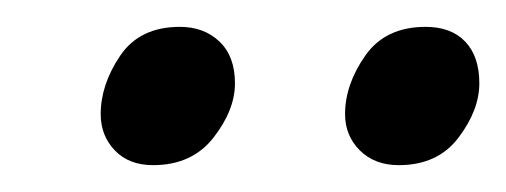

<svg xmlns="http://www.w3.org/2000/svg" viewBox="-20 -721 377 143"><path d="M277 -598Q259 -598 248 -609Q237 -620 237 -636Q237 -658 252 -679.5Q267 -701 297 -701Q316 -701 326.5 -690Q337 -679 337 -659Q337 -639 321.5 -618.5Q306 -598 277 -598ZM94 -598Q76 -598 65.5 -609Q55 -620 55 -636Q55 -658 69.5 -679.5Q84 -701 114 -701Q132 -701 143.5 -690Q155 -679 155 -659Q155 -639 139 -618.5Q123 -598 94 -598Z"/></svg>

Font: Faustina Light Light
Style: Italic
Weight: 300
Italic angle: -8°
Version: Version 1.200